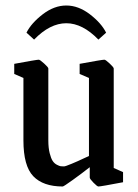

<svg xmlns="http://www.w3.org/2000/svg" viewBox="-20 -675 505 704"><path d="M105 -529.8 77.1 -555.2Q94.7 -590.3 136.7 -622.6Q178.7 -654.8 223.1 -654.8Q267.6 -654.8 309.6 -622.6Q351.6 -590.3 369.1 -555.2L340.8 -529.8Q282.7 -589.8 223.1 -589.8Q163.1 -589.8 105 -529.8ZM210 8.8Q138.2 8.8 102.1 -28.8Q65.9 -66.4 65.9 -160.2V-389.2L32.2 -403.8V-440.9Q114.3 -456.1 122.1 -456.1Q126.5 -456.1 141.8 -442.1Q157.2 -428.2 157.2 -423.8V-160.2Q157.2 -132.8 162.1 -113.5Q167 -94.2 173.1 -85Q179.2 -75.7 188.7 -70.8Q198.2 -65.9 202.9 -65.4Q207.5 -64.9 214.8 -64.9Q219.7 -64.9 242.7 -74.5Q265.6 -84 286.1 -93.8L306.2 -103V-389.2L272 -403.8V-440.9Q354 -456.1 362.8 -456.1Q367.2 -456.1 382.1 -442.1Q397 -428.2 397 -423.8V-59.1L431.2 -43.9V-6.8Q349.6 8.8 340.8 8.8Q336.4 8.8 322.8 -5.1Q309.1 -19 309.1 -23.9V-62Q280.8 -39.6 247.1 -15.4Q213.4 8.8 210 8.8Z"/></svg>

Font: Grenze
Style: Regular
Weight: 400
Designer: Renata Polastri
Foundry: Omnibus-Type
Version: Version 1.002;PS 001.002;hotconv 1.0.88;makeotf.lib2.5.64775